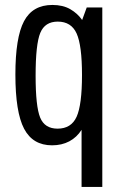

<svg xmlns="http://www.w3.org/2000/svg" viewBox="-20 -569 489 765"><path d="M305 175.9H387.6V-539.3H325.6L307.3 -489.3Q289.3 -515.4 260 -532.4Q230.7 -549.3 188.7 -549.3Q110 -549.3 75.6 -484.4Q41.3 -419.6 41.3 -272.1Q41.3 -122.4 75.9 -56.2Q110.6 10 187.4 10Q226.3 10 256.2 -5.9Q286.1 -21.9 305 -51.7ZM306.7 -270.1Q306.7 -151.3 285.3 -103.9Q263.9 -56.4 209.3 -56.4Q158.1 -56.4 140 -100.6Q121.9 -144.9 121.9 -267.3Q121.9 -393.1 140.5 -438Q159.1 -482.9 210 -482.9Q263.9 -482.9 285.3 -435.6Q306.7 -388.3 306.7 -270.1Z"/></svg>

Font: Secuela Black
Style: Regular
Weight: 900
Designer: Fernando Haro
Foundry: deFharo
Version: Version 1.704